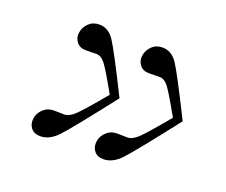

<svg xmlns="http://www.w3.org/2000/svg" viewBox="-94 -770 980 831"><g transform="rotate(20 395.5 -354.0)"><path d="M379.9 -354.5Q325.2 -452.1 306.2 -476.6Q287.1 -501 264.6 -501Q259.8 -501 241.7 -500.5Q223.6 -500 216.8 -500Q188.5 -500 173.8 -519Q159.2 -538.1 163.1 -562.5Q167 -587.9 186 -606.4Q205.1 -625 234.4 -625Q276.4 -625 303.7 -584Q331.1 -543 424.8 -354.5Q276.4 -164.1 238.3 -123.5Q200.2 -83 158.2 -83Q128.9 -83 114.7 -101.6Q100.6 -120.1 104.5 -145.5Q107.4 -169.9 127.4 -189Q147.5 -208 175.8 -208Q182.6 -208 200.7 -207.5Q218.8 -207 223.6 -207Q246.1 -207 272 -231.4Q297.9 -255.9 379.9 -354.5ZM670.9 -354.5Q616.2 -452.1 597.2 -476.6Q578.1 -501 555.7 -501Q550.8 -501 532.7 -500.5Q514.6 -500 507.8 -500Q479.5 -500 464.8 -519Q450.2 -538.1 454.1 -562.5Q458 -587.9 477.1 -606.4Q496.1 -625 525.4 -625Q567.4 -625 594.7 -584Q622.1 -543 715.8 -354.5Q567.4 -164.1 529.3 -123.5Q491.2 -83 449.2 -83Q419.9 -83 405.8 -101.6Q391.6 -120.1 395.5 -145.5Q398.4 -169.9 418.5 -189Q438.5 -208 466.8 -208Q473.6 -208 491.7 -207.5Q509.8 -207 514.6 -207Q537.1 -207 563 -231.4Q588.9 -255.9 670.9 -354.5Z"/></g></svg>

Font: okolaks
Style: BoldItalic
Weight: 600
Width: 8
Italic angle: -8°
Version: Version 000.6.0